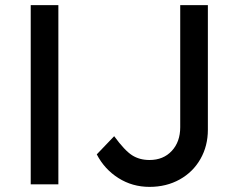

<svg xmlns="http://www.w3.org/2000/svg" viewBox="-20 -720 930 750"><path d="M100 -700H154H208V0H100ZM358 -117 426 -188Q467 -132 496 -113.5Q525 -95 564 -95Q618 -95 651 -130.5Q684 -166 684 -223V-700H792V-213Q792 -150 763 -99Q734 -48 682 -19Q630 10 564 10Q497 10 442.5 -24.5Q388 -59 358 -117Z"/></svg>

Font: Easer Grotesk Variable
Style: Regular
Weight: 400
Designer: Boardeaser, Bonnie Shaver-Troup, Thomas Jockin
Foundry: Lexend
Version: Version 1.001;Glyphs 3.1.2 (3151)